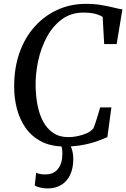

<svg xmlns="http://www.w3.org/2000/svg" viewBox="-20 -772 672 1022"><path d="M325.5 8Q251.5 8 200 -18.8Q148.5 -45.5 116.8 -90.8Q85 -136 70.2 -192.2Q55.5 -248.5 55.5 -307Q54.5 -407 83 -489Q111.5 -571 163.8 -629.5Q216 -688 285.8 -719.8Q355.5 -751.5 437 -751.5Q483 -751.5 520.5 -745Q558 -738.5 586 -731.5Q614 -724.5 631.5 -722L601 -537.5H534.5L526.5 -682Q517 -688 503.5 -693.2Q490 -698.5 471 -701.8Q452 -705 424 -705Q358 -705 309.5 -669.2Q261 -633.5 229.5 -575.2Q198 -517 183.2 -448Q168.5 -379 169.5 -313Q170.5 -260 180 -211.2Q189.5 -162.5 210 -124.5Q230.5 -86.5 263.8 -64.2Q297 -42 344.5 -42Q365.5 -42 391.2 -47Q417 -52 440.5 -62.2Q464 -72.5 477.5 -89.5Q482 -100.5 486.8 -114.2Q491.5 -128 496 -142.8Q500.5 -157.5 505 -172.2Q509.5 -187 513 -200.5H573L551.5 -42Q537 -36 516 -27.5Q495 -19 467 -11Q439 -3 403.8 2.5Q368.5 8 325.5 8ZM324.5 -14 347.5 -12Q356.5 2 363.2 24.5Q370 47 370 75.5Q370 124.5 353 159.5Q336 194.5 305.2 212.8Q274.5 231 233.5 231Q213.5 231 194.2 226.5Q175 222 165 215L172.5 147.5Q179 151 192.8 154Q206.5 157 221.5 156.5Q264.5 156.5 288 127.8Q311.5 99 312 48.5Q312.5 27.5 308.8 13Q305 -1.5 301 -12Z"/></svg>

Font: Merriweather 48pt
Style: Italic
Weight: 400
Italic angle: -7.8°
Version: Version 2.101